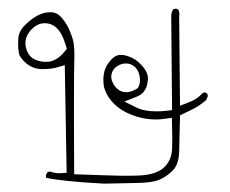

<svg xmlns="http://www.w3.org/2000/svg" viewBox="-20 -260 540 450"><path d="M91.3 -115.2Q89.8 -115.2 88.9 -115.2Q87.9 -115.2 86.7 -115.2Q85.4 -115.2 83.7 -115.2Q82 -115.2 80.3 -115.5Q78.6 -115.7 76.9 -116Q75.2 -116.2 73.5 -116.7Q71.8 -117.2 70.1 -117.4Q68.4 -117.7 66.9 -118.7Q57.6 -121.6 51.8 -127.4Q43.5 -135.7 40.5 -149.9Q39.6 -154.8 39.6 -159.2Q39.6 -176.8 54.7 -191.9Q68.4 -205.6 85 -205.6Q114.3 -205.6 128.9 -168.9Q131.8 -161.6 136.7 -145.5Q128.9 -136.2 126 -132.8Q108.4 -115.7 91.3 -115.2ZM275.9 -43.9Q262.2 -43.9 252.9 -53.7Q246.6 -60.1 242.7 -69.8Q240.7 -75.7 240.7 -79.1Q240.7 -82.5 241.2 -85.4Q241.7 -88.4 243.7 -92.8Q247.1 -100.1 254.9 -105Q264.6 -111.3 274.9 -111.3Q287.6 -111.3 296.9 -102.5Q303.2 -96.2 306.2 -85.9Q308.1 -79.1 308.1 -72.3Q308.1 -63.5 304.7 -56.6L302.7 -53.2L299.3 -51.3Q287.1 -43.9 275.9 -43.9ZM119.1 146Q107.9 146 97.7 142.1Q93.8 142.1 90.8 144L87.4 150.9Q87.4 153.8 88.4 156.7Q124.5 165 223.6 170.4Q261.7 169.4 298.6 168.9Q335.4 168.5 352.5 161.6Q369.6 154.8 385.3 139.2Q398.9 125 399.9 96.2Q400.9 62 401.9 10.3Q423.8 0 435.8 -6.3Q447.8 -12.7 462.9 -24.9L466.8 -33.7Q466.8 -34.7 466.8 -35.6Q466.8 -38.6 465.3 -41L460 -43.5Q456.1 -43.5 452.1 -39.1Q441.4 -26.9 419.4 -19L401.9 -12.2L399.9 -220.2Q400.4 -224.1 400.4 -225.6Q400.4 -227.1 400.4 -229Q399.9 -233.4 397.9 -237.3L393.1 -239.7Q388.7 -239.7 385.7 -237.8Q381.3 -230.5 381.3 -221.7L383.3 -2L371.6 -0.5Q358.4 1 346.7 1Q316.9 1 297.9 -8.8L271.5 -22L298.8 -32.7Q309.1 -36.6 315.4 -43L316.9 -45.4Q323.7 -52.7 325.7 -66.4Q326.7 -71.3 326.7 -73.7Q326.7 -76.2 326.7 -77.9Q326.7 -79.6 326.2 -82Q323.2 -97.7 304.2 -114.7Q291 -126.5 270.5 -130.9Q266.6 -131.3 262.5 -131.3Q258.3 -131.3 254.4 -129.9Q246.6 -127 240.7 -120.1Q225.6 -104.5 223.1 -84.5Q222.2 -78.1 222.2 -73Q222.2 -67.9 222.9 -61.5Q223.6 -55.2 226.6 -47.4Q232.9 -30.8 248.5 -15.6Q264.2 -0.5 286.4 8.3Q308.6 17.1 328.6 19Q336.9 20 346.9 20Q356.9 20 368.2 18.1L382.8 16.1Q383.8 48.8 383.8 63.5Q383.8 78.1 383.3 89.4Q381.8 117.7 362.3 134.3Q343.8 149.9 304.7 151.4Q294.9 151.9 285.9 151.9Q276.9 151.9 265.6 151.9Q234.9 151.4 153.8 148.4Q153.3 41.5 153.3 4.9Q153.3 -106.9 154.3 -126Q154.3 -130.4 154.3 -137.2Q154.3 -144 153.1 -155Q151.9 -166 147.5 -177.2Q139.6 -200.7 126.5 -216.3L122.6 -220.7Q113.3 -230 103.5 -231Q100.6 -231.4 97.7 -231.4Q69.8 -231.4 40.5 -203.1Q24.4 -188 22.9 -170.4Q22.5 -162.1 22.5 -157.7Q22.5 -144 24.4 -135.3Q26.4 -124.5 41.3 -111.8Q56.2 -99.1 75.7 -98.1Q79.1 -98.1 82 -98.1Q100.6 -98.1 115.2 -102.5L131.8 -107.4L136.2 145Q121.6 146 119.1 146Z"/></svg>

Font: NaikaiFont
Style: ExtraLight
Weight: 200
Version: Version 1.89